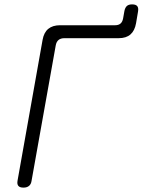

<svg xmlns="http://www.w3.org/2000/svg" viewBox="-20 -845 650 875"><path d="M87 10Q70 10 63.5 2Q57 -6 60 -22L174 -663Q180 -697 200 -713.5Q220 -730 254 -730H505Q520 -730 529 -737.5Q538 -745 541 -761L547 -795Q550 -810 558 -817.5Q566 -825 582 -825Q599 -825 605.5 -817Q612 -809 609 -792L600 -739Q594 -705 574.5 -688Q555 -671 521 -671H274Q257 -671 247 -663Q237 -655 234 -638L124 -22Q122 -6 112.5 2Q103 10 87 10Z"/></svg>

Font: Maple Mono ExtraLight
Style: Italic
Weight: 275
Italic angle: -10°
Monospace: yes
Designer: subframe7536
Version: Version 7.000